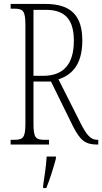

<svg xmlns="http://www.w3.org/2000/svg" viewBox="-20 -734 519 975"><path d="M34 0H229V-24H207C160 -24 150 -35 150 -108V-320H239L351 -92C388 -20 414 0 474 0H479V-24H474C439 -24 418 -52 389 -109L277 -331C337 -351 398 -397 398 -528C398 -651 344 -714 211 -714H34V-690H51C98 -690 109 -679 109 -606V-108C109 -35 98 -24 51 -24H34ZM199 -349H150V-684H214C317 -684 355 -627 355 -527C355 -412 306 -349 199 -349ZM199 208V221H215C232 181 253 113 264 71V61H217C214 113 206 160 199 208Z"/></svg>

Font: Noto Serif Armenian ExtraCondensed ExtraLight
Style: Regular
Weight: 200
Width: 2
Designer: Monotype Design Team
Foundry: Monotype Imaging Inc.
Version: Version 2.008